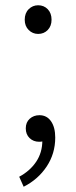

<svg xmlns="http://www.w3.org/2000/svg" viewBox="-20 -534 290 730"><path d="M74 -459Q74 -484 89 -499Q104 -514 125 -514Q147 -514 161.5 -499Q176 -484 176 -459Q176 -435 161.5 -420Q147 -405 125 -405Q104 -405 89 -420Q74 -435 74 -459ZM141 0 128 -69 168 -14Q154 5 129 5Q107 5 92.5 -9Q78 -23 78 -46Q78 -69 93 -82.5Q108 -96 130 -96Q158 -96 174 -73Q190 -50 190 -11Q190 50 157.5 99Q125 148 70 176L53 138Q94 116 117.5 81Q141 46 141 0Z"/></svg>

Font: Merged Yaku Han JP Light
Style: Regular
Weight: 300
Designer: Ryoko NISHIZUKA 西塚涼子 (kana, bopomofo & ideographs); Paul D. Hunt (Latin, Greek & Cyrillic); Sandoll Communications 산돌커뮤니
Foundry: Adobe
Version: Version 2.004